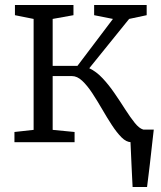

<svg xmlns="http://www.w3.org/2000/svg" viewBox="-20 -571 645 771"><path d="M512.5 180Q511.5 157.5 510.2 134.5Q509 111.5 508 89Q507 66.5 506 44Q505 21.5 504 0L455.5 -50.5H597.5Q595 -27.5 592.2 -4.5Q589.5 18.5 587 41.8Q584.5 65 581.8 88Q579 111 576.2 134.2Q573.5 157.5 570.5 180ZM38 0V-41L115 -49.5V-495L40 -510V-551H275V-510L191.5 -495V-306.5H291L433.5 -495L358 -510V-551H569V-510L498.5 -495L338.5 -297Q367 -283.5 392.2 -256.5Q417.5 -229.5 440.2 -196.2Q463 -163 483.2 -131.2Q503.5 -99.5 521.2 -77.5Q539 -55.5 554.5 -51L590 -41V0H507Q487.5 0 468.2 -19.2Q449 -38.5 429.2 -68.8Q409.5 -99 390 -132.8Q370.5 -166.5 350.5 -197Q330.5 -227.5 310.2 -246.5Q290 -265.5 269 -265.5H191.5V-49.5L279.5 -41V0Z"/></svg>

Font: Merriweather 28pt Light
Style: Regular
Weight: 300
Version: Version 2.100